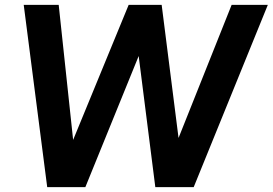

<svg xmlns="http://www.w3.org/2000/svg" viewBox="-20 -765 1115 785"><path d="M173 0H329L547 -536L615 0H772L1075 -745H927L710 -201L641 -745H506L279 -193L220 -745H77Z"/></svg>

Font: Mluvka Bold
Style: Italic
Weight: 700
Italic angle: -8°
Designer: Modified by Jiří Krblich, Original typeface by Gumpita Rahayu
Foundry: Gumpita Rahayu & Jiří Krblich
Version: Version 2.000;Glyphs 3.1.1 (3134)